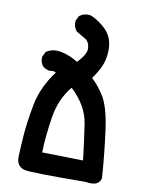

<svg xmlns="http://www.w3.org/2000/svg" viewBox="-86 -814 672 889"><g transform="rotate(10 250.0 -369.5)"><path d="M378.9 11.7Q127.9 13.7 93.3 6.8Q73.2 2.4 62.7 -11.5Q52.2 -25.4 52.7 -46.9Q53.7 -83.5 58.1 -147Q62.5 -211.4 79.1 -298.8Q95.7 -383.8 154.8 -462.9Q144.5 -469.7 128.9 -466.3L127.4 -465.8H126Q116.7 -466.8 108.4 -470.5Q100.1 -474.1 93.3 -480L92.8 -480.5L92.3 -481Q77.6 -497.6 80.1 -523.4V-525.4L81.1 -526.9L90.8 -546.4L91.8 -548.8L94.2 -549.8Q123 -569.8 167 -560.5Q205.6 -551.8 242.7 -528.8Q285.6 -572.8 282.2 -601.1Q281.2 -611.3 278.3 -619.4Q275.4 -627.4 271.2 -632.6Q267.1 -637.7 261.2 -641.1Q239.3 -653.8 219.7 -665.5L218.3 -666L217.3 -667.5Q200.7 -686 203.1 -713.9V-715.3L204.1 -717.3L213.9 -736.8L214.8 -738.8L216.8 -740.2Q237.8 -756.3 266.1 -752L267.1 -751.5H268.1Q296.9 -741.2 330.6 -712.4Q365.2 -683.1 374 -642.6Q377.9 -623 377.4 -602.3Q377 -581.5 371.6 -559.6Q362.3 -519.5 324.7 -467.3Q338.9 -454.6 352.8 -437.7Q366.7 -420.9 380.9 -399.4Q397 -374.5 408.7 -334.7Q420.4 -294.9 427.7 -239.7Q442.4 -130.9 450.2 -20V-19V-17.6Q445.3 3.4 426.3 10.3Q407.2 17.1 378.9 11.7ZM349.6 -84Q339.8 -169.4 327.1 -252.9Q314.9 -335 239.3 -406.7Q187 -343.8 173.3 -255.9Q166 -210.9 161.9 -168.7Q157.7 -126.5 156.7 -87.9Z"/></g></svg>

Font: NaikaiFont
Style: Bold
Weight: 700
Version: Version 1.89